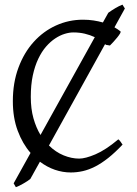

<svg xmlns="http://www.w3.org/2000/svg" viewBox="-20 -713 576 810"><path d="M109.9 -304.2Q109.9 -253.9 121.1 -214.1Q132.3 -174.3 150.9 -143.6L379.9 -556.2Q360.4 -565.4 337.9 -570.8Q315.4 -576.2 289.1 -576.2Q272.5 -576.2 252.7 -570.1Q232.9 -564 212.9 -550.8Q192.9 -537.6 174.3 -516.4Q155.8 -495.1 141.4 -464.8Q127 -434.6 118.4 -394.8Q109.9 -355 109.9 -304.2ZM497.1 -103Q465.8 -69.8 437.3 -47.1Q408.7 -24.4 382.1 -10.7Q355.5 2.9 329.8 8.8Q304.2 14.6 278.8 14.6Q244.6 14.6 211.4 3.2Q178.2 -8.3 148.4 -30.8L107.9 42Q103.5 45.9 95.5 51Q87.4 56.2 78.6 61.3Q69.8 66.4 61.3 70.6Q52.7 74.7 46.9 76.7L37.6 60.5L108.9 -67.9Q75.2 -106.4 54.7 -161.4Q34.2 -216.3 34.2 -286.1Q34.2 -364.3 57.9 -427.7Q81.5 -491.2 122.1 -536.1Q162.6 -581.1 216.3 -605.5Q270 -629.9 330.1 -629.9Q353.5 -629.9 374.5 -626.7Q395.5 -623.5 414.1 -618.2L437 -659.2Q451.2 -669.4 466.8 -678.7Q482.4 -688 496.6 -693.4L506.8 -677.2L462.9 -597.7Q469.7 -593.8 476.1 -589.6Q482.4 -585.4 487.8 -581.1Q490.7 -578.6 486.3 -571.3Q481.9 -564 474.4 -554.7Q466.8 -545.4 458.3 -536.1Q449.7 -526.9 443.8 -521L426.8 -523.9L423.3 -526.9L186.5 -99.1Q214.8 -71.3 248.3 -57.6Q281.7 -43.9 314 -43.9Q340.3 -43.9 382.8 -62Q425.3 -80.1 479 -125Q481.4 -124 484.1 -120.8Q486.8 -117.7 489.3 -114.3Q491.7 -110.8 493.7 -107.7Q495.6 -104.5 497.1 -103Z"/></svg>

Font: Noto Serif Devanagari
Style: Bold
Weight: 700
Designer: Monotype Design Team
Foundry: Monotype Imaging Inc.
Version: Version 1.01